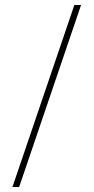

<svg xmlns="http://www.w3.org/2000/svg" viewBox="-20 -742 376 772"><path d="M279 -722 30 10H57L306 -722Z"/></svg>

Font: Sprat Extended Light
Style: Regular
Weight: 300
Width: 9
Designer: Ethan Nakache
Foundry: Collletttivo
Version: Version 2.000;Glyphs 3.2 (3217)